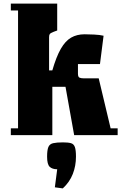

<svg xmlns="http://www.w3.org/2000/svg" viewBox="-20 -749 682 1064"><path d="M270 0H40V-38H80V-691H40V-729H297V-580L278 -573Q260 -566 256 -560.5Q252 -555 252 -543V-359H270Q292 -435 317 -478.5Q342 -522 374 -540.5Q406 -559 449 -559Q470 -559 501.5 -557.5Q533 -556 554 -551L534 -394H412V-341Q412 -322 421 -318.5Q430 -315 442 -315H527L593 -38H632V0H391L343 -268H270ZM401 119Q401 170 383.5 215Q366 260 328 295L284 289L297 189Q270 189 255.5 175.5Q241 162 241 119Q241 83 248 66Q255 49 274.5 44.5Q294 40 329 40Q358 40 373.5 44.5Q389 49 395 66Q401 83 401 119Z"/></svg>

Font: Unlock
Style: Regular
Weight: 400
Designer: Eduardo Rodriguez Tunni
Foundry: Eduardo Rodriguez Tunni
Version: Version 1.003; ttfautohint (v1.8.4.7-5d5b);gftools[0.9.23]